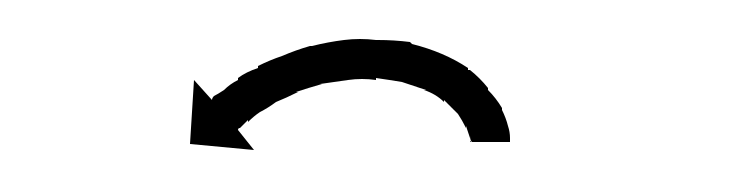

<svg xmlns="http://www.w3.org/2000/svg" viewBox="-20 -278 368 96"><path d="M215 -208Q215 -208 215 -207.5Q215 -207 215 -207Q215 -207 215.5 -207Q216 -207 216 -207Q215 -208 215 -210Q215 -210 215 -210Q215 -210 215 -210Q215 -210 215 -209.5Q215 -209 215 -209Q214 -212 213 -215Q213 -215 213 -215Q213 -215 213 -215Q213 -214 213 -214Q213 -214 213 -214Q211 -218 209 -221Q209 -221 209 -221Q209 -221 209 -221Q209 -221 209 -221Q209 -221 209 -221Q206 -224 202 -228Q202 -228 202 -228Q202 -228 202 -228Q202 -227 202 -227Q202 -227 202 -227Q198 -231 192 -233Q192 -233 192.5 -233Q193 -233 193 -233Q193 -233 193 -233Q193 -233 193 -233Q187 -235 181 -237Q181 -237 181 -237Q181 -237 181 -237Q181 -237 181 -237Q181 -237 181 -237Q175 -238 168 -239Q168 -239 168 -239Q168 -239 168 -238Q168 -238 168 -238Q168 -238 168 -238Q161 -239 154 -238Q154 -238 154 -238Q154 -238 154 -238Q154 -238 154 -238Q154 -238 154 -238Q147 -237 140 -236Q140 -236 140 -236Q140 -236 141 -236Q141 -236 141 -236Q141 -236 141 -236Q134 -234 128 -232Q128 -232 128 -232Q128 -232 129 -232Q129 -232 129 -232Q129 -232 129 -232Q123 -229 118 -227Q118 -227 118 -227Q118 -227 118 -227Q118 -227 118 -227Q118 -227 118 -227Q114 -224 110 -222Q110 -222 110 -222Q110 -222 110 -222Q110 -222 110 -222Q110 -222 110 -222Q107 -220 104 -217Q104 -217 104 -217Q104 -217 104 -218Q104 -218 104 -218Q104 -218 104 -218Q102 -216 100 -214Q100 -214 100 -214Q100 -214 100 -214Q100 -214 100 -214Q100 -214 100 -214Q99 -214 99 -213L107 -203L75 -206L77 -238L86 -228Q86 -229 87 -230Q87 -230 87 -230Q87 -230 87 -230Q87 -230 87 -230Q87 -230 87 -230Q89 -231 92 -233Q92 -233 92 -233Q92 -233 92 -233Q92 -233 92 -233Q92 -233 92 -233Q95 -236 99 -238Q99 -238 99 -238Q99 -238 99 -239Q99 -239 99 -239Q99 -239 99 -239Q103 -242 109 -244Q109 -244 109 -244Q109 -244 109 -245Q109 -245 109 -245Q109 -245 109 -245Q115 -248 121 -250Q121 -250 121 -250Q121 -250 121 -250Q121 -250 121 -250Q121 -250 121 -250Q128 -253 135 -255Q135 -255 135.5 -255Q136 -255 136 -255Q136 -255 136 -255Q136 -255 136 -255Q144 -257 152 -258Q152 -258 152 -258Q152 -258 152 -258Q152 -258 152 -258Q152 -258 152 -258Q160 -259 168 -258Q168 -258 168 -258Q168 -258 169 -258Q169 -258 169 -258Q169 -258 169 -258Q177 -258 185 -257Q185 -257 185 -257Q185 -257 185 -257Q186 -256 186 -256Q186 -256 186 -256Q194 -254 201 -251Q201 -251 201 -251Q201 -251 201 -251Q201 -251 201 -251Q201 -251 201 -251Q208 -248 214 -244Q214 -244 214 -243.5Q214 -243 214 -243Q214 -243 214.5 -243Q215 -243 215 -243Q220 -239 224 -234Q224 -234 224 -234Q224 -234 224 -234Q224 -233 224 -233Q224 -233 224 -233Q228 -229 231 -224Q231 -224 231 -224Q231 -224 231 -224Q231 -224 231 -223.5Q231 -223 231 -223Q233 -219 234 -215Q234 -215 234 -215Q234 -215 234 -215Q234 -215 234 -215Q234 -215 234 -215Q235 -212 235 -209Q235 -209 235 -209Q235 -209 235 -209Q235 -209 235 -209Q235 -209 235 -209Q235 -208 235 -207H216Q215 -207 215 -208Z"/></svg>

Font: FRB American Cursive Just Arrows
Style: Italic
Weight: 400
Italic angle: -25°
Version: Version 2.0;Modular Font Editor K font №1